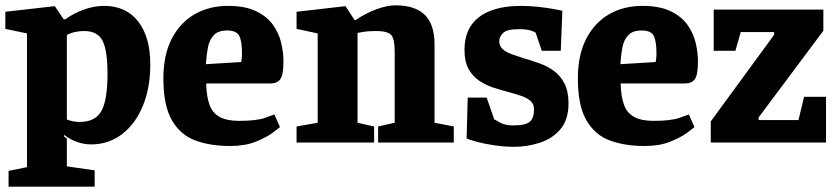

<svg xmlns="http://www.w3.org/2000/svg" viewBox="-20 -533 3126 718"><path d="M12 165V106L81 92V-408L0 -425V-489L185 -510L218 -461H225Q254 -483 293 -497Q332 -511 369 -511Q451 -511 496.5 -453Q542 -395 542 -292Q542 -204 514 -136.5Q486 -69 436 -31Q386 7 321 7Q293 7 267 -2.5Q241 -12 221 -28L218 -24L230 -15V89L334 104V165ZM278 -77Q336 -77 359 -117.5Q382 -158 382 -256Q382 -346 363 -381.5Q344 -417 295 -417Q279 -417 261.5 -413.5Q244 -410 230 -402V-86Q241 -82 252.5 -79.5Q264 -77 278 -77Z M840 13Q767 13 711 -7.5Q655 -28 623 -83Q591 -138 591 -240Q591 -327 622 -387.5Q653 -448 707.5 -479.5Q762 -511 832 -511Q896 -511 937 -491.5Q978 -472 1000.5 -440.5Q1023 -409 1031.5 -373Q1040 -337 1040 -303Q1040 -252 1028 -236.5Q1016 -221 994 -221H751Q752 -174 763 -142.5Q774 -111 801 -96Q828 -81 874 -81Q938 -81 970 -92Q1002 -103 1006 -105L1027 -58Q1023 -54 999.5 -36.5Q976 -19 936 -3Q896 13 840 13ZM750 -293 882 -301Q885 -319 885 -331Q885 -378 875 -398.5Q865 -419 829 -419Q796 -419 779.5 -401.5Q763 -384 757.5 -355.5Q752 -327 750 -293Z M1089 0V-60L1168 -74V-408L1089 -425V-489L1272 -510L1306 -458H1310Q1348 -484 1388 -498.5Q1428 -513 1459 -513Q1533 -513 1569 -477Q1605 -441 1605 -367V-74L1677 -60V0H1394V-60L1456 -74V-341Q1456 -387 1443 -402Q1430 -417 1386 -417Q1373 -417 1358 -416Q1343 -415 1317 -410V-74L1379 -60V0Z M1903 16Q1866 16 1829 10.5Q1792 5 1764 -2.5Q1736 -10 1725 -15L1729 -168H1800L1828 -87Q1834 -83 1852 -73.5Q1870 -64 1899 -64Q1946 -64 1961.5 -78Q1977 -92 1977 -124Q1977 -144 1964 -155.5Q1951 -167 1929 -174.5Q1907 -182 1881 -189Q1853 -196 1824.5 -205.5Q1796 -215 1771.5 -231.5Q1747 -248 1732 -275.5Q1717 -303 1717 -346Q1717 -403 1743 -439.5Q1769 -476 1816.5 -493.5Q1864 -511 1928 -511Q1960 -511 1992 -507.5Q2024 -504 2049 -499.5Q2074 -495 2083 -493L2077 -343H2006L1983 -411Q1969 -419 1954 -421.5Q1939 -424 1922 -424Q1875 -424 1861 -409.5Q1847 -395 1847 -379Q1847 -361 1859.5 -349.5Q1872 -338 1893 -330.5Q1914 -323 1939 -315Q1967 -307 1996.5 -296.5Q2026 -286 2050.5 -268.5Q2075 -251 2090.5 -221.5Q2106 -192 2106 -147Q2106 -85 2075.5 -49.5Q2045 -14 1998 1Q1951 16 1903 16Z M2390 13Q2317 13 2261 -7.5Q2205 -28 2173 -83Q2141 -138 2141 -240Q2141 -327 2172 -387.5Q2203 -448 2257.5 -479.5Q2312 -511 2382 -511Q2446 -511 2487 -491.5Q2528 -472 2550.5 -440.5Q2573 -409 2581.5 -373Q2590 -337 2590 -303Q2590 -252 2578 -236.5Q2566 -221 2544 -221H2301Q2302 -174 2313 -142.5Q2324 -111 2351 -96Q2378 -81 2424 -81Q2488 -81 2520 -92Q2552 -103 2556 -105L2577 -58Q2573 -54 2549.5 -36.5Q2526 -19 2486 -3Q2446 13 2390 13ZM2300 -293 2432 -301Q2435 -319 2435 -331Q2435 -378 2425 -398.5Q2415 -419 2379 -419Q2346 -419 2329.5 -401.5Q2313 -384 2307.5 -355.5Q2302 -327 2300 -293Z M2638 0V-79L2875 -403V-413H2750L2730 -343H2649V-497H3059V-418L2817 -94V-84H2966L2987 -171H3069V0Z"/></svg>

Font: Faustina ExtraBold
Style: Regular
Weight: 800
Designer: Alfonso Garcia
Foundry: http://www.omnibus-type.com
Version: Version 1.200